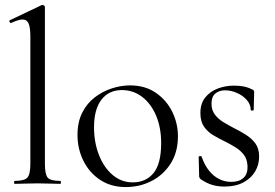

<svg xmlns="http://www.w3.org/2000/svg" viewBox="-20 -745 1115 778"><path d="M40 0Q37 0 37 -6Q37 -12 40 -12Q79 -12 91 -25.5Q103 -39 103 -81V-598Q103 -633 96 -649.5Q89 -666 71 -666Q56 -666 25 -652Q22 -650 19 -656Q16 -662 20 -663L148 -724Q150 -725 153 -725Q155 -725 158.5 -722.5Q162 -720 162 -717V-81Q162 -39 173 -25.5Q184 -12 224 -12Q227 -12 227 -6Q227 0 224 0Q207 0 183 -1Q159 -2 132 -2Q106 -2 81.5 -1Q57 0 40 0Z M489 13Q430 13 386 -16Q342 -45 318 -93.5Q294 -142 294 -198Q294 -250 313 -288Q332 -326 364 -350.5Q396 -375 433.5 -387Q471 -399 507 -399Q568 -399 611.5 -369Q655 -339 678 -292Q701 -245 701 -193Q701 -129 672 -83Q643 -37 595 -12Q547 13 489 13ZM518 -6Q571 -6 602 -43.5Q633 -81 633 -165Q633 -228 612.5 -276.5Q592 -325 556 -352.5Q520 -380 474 -380Q421 -380 391 -341Q361 -302 361 -229Q361 -168 381 -117Q401 -66 436.5 -36Q472 -6 518 -6Z M837 -325Q837 -299 850.5 -281Q864 -263 884.5 -250.5Q905 -238 928 -226Q954 -213 977 -198.5Q1000 -184 1015 -163.5Q1030 -143 1030 -110Q1030 -78 1014 -50.5Q998 -23 966.5 -6Q935 11 889 11Q864 11 841 4.5Q818 -2 793 -19Q791 -21 789 -24Q787 -27 787 -31L785 -109Q785 -112 790.5 -112.5Q796 -113 797 -110Q809 -76 827 -53.5Q845 -31 868 -19.5Q891 -8 917 -8Q949 -8 966.5 -24Q984 -40 983 -71Q982 -100 968 -118Q954 -136 933.5 -148.5Q913 -161 891 -172Q866 -184 843.5 -197.5Q821 -211 806.5 -232Q792 -253 792 -287Q792 -326 812 -350.5Q832 -375 863 -386.5Q894 -398 928 -398Q947 -398 965 -395Q983 -392 1001 -383Q1010 -380 1010 -372Q1010 -356 1009 -338.5Q1008 -321 1008 -299Q1008 -297 1002 -297Q996 -297 996 -299Q996 -322 980 -340Q964 -358 940 -368.5Q916 -379 892 -379Q868 -379 852.5 -366Q837 -353 837 -325Z"/></svg>

Font: Cormorant Light
Style: Regular
Weight: 400
Version: Version 4.000